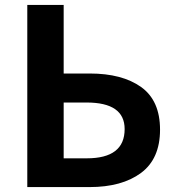

<svg xmlns="http://www.w3.org/2000/svg" viewBox="-20 -761 715 781"><path d="M91 0V-741H239V-462H345Q477 -462 554 -407Q631 -352 631 -233.5Q631 -115 553.5 -57.5Q476 0 344 0ZM239 -117H333Q487 -117 487 -236Q487 -344 332 -344H239Z"/></svg>

Font: Swei Fan Sans CJK TC
Style: Bold
Weight: 700
Version: Version 2.130